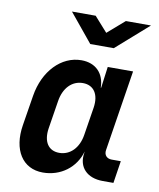

<svg xmlns="http://www.w3.org/2000/svg" viewBox="-88 -854 775 933"><g transform="rotate(10 300.0 -387.5)"><path d="M306 -645H422L581 -785H457L373 -712L308 -785H191ZM187 10C275 10 347 -44 370 -126L369 -117C358 -48 403 0 481 0H534L551 -110H506C482 -110 467 -126 471 -151L534 -550H409L395 -445H393C392 -516 348 -560 278 -560C179 -560 96 -474 76 -349L52 -200C32 -76 86 10 187 10ZM249 -98C195 -98 168 -140 178 -206L200 -344C210 -410 250 -452 304 -452C358 -452 386 -410 376 -344L354 -206C344 -140 303 -98 249 -98Z"/></g></svg>

Font: JetBrains Mono
Style: Bold Italic
Weight: 558
Italic angle: -9°
Monospace: yes
Designer: Philipp Nurullin, Konstantin Bulenkov
Foundry: JetBrains
Version: Version 2.305